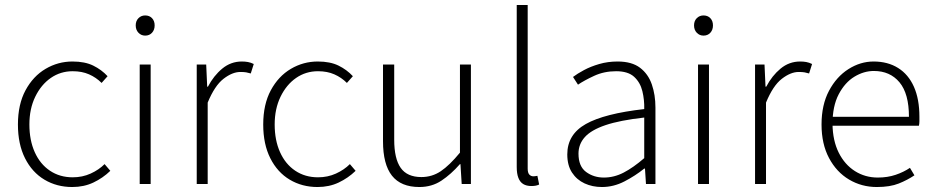

<svg xmlns="http://www.w3.org/2000/svg" viewBox="-20 -739 3750 771"><path d="M270 12Q208 12 158.5 -17.5Q109 -47 80.5 -103.5Q52 -160 52 -239Q52 -320 82.5 -376.5Q113 -433 163 -462.5Q213 -492 271 -492Q321 -492 354.5 -475.5Q388 -459 412 -433L388 -406Q366 -428 337.5 -440.5Q309 -453 272 -453Q223 -453 184 -426Q145 -399 121.5 -350.5Q98 -302 98 -239Q98 -176 119.5 -128Q141 -80 180.5 -53.5Q220 -27 272 -27Q311 -27 344 -42Q377 -57 400 -80L423 -53Q393 -24 355 -6Q317 12 270 12Z M541 0V-480H585V0ZM563 -596Q547 -596 536 -607.5Q525 -619 525 -637Q525 -655 536 -666Q547 -677 563 -677Q580 -677 590.5 -666Q601 -655 601 -637Q601 -619 590.5 -607.5Q580 -596 563 -596Z M770 0V-480H808L812 -391H815Q838 -435 872.5 -463.5Q907 -492 951 -492Q964 -492 975.5 -490Q987 -488 999 -482L987 -444Q977 -447 968.5 -448.5Q960 -450 945 -450Q913 -450 877.5 -422.5Q842 -395 814 -327V0Z M1255 12Q1193 12 1143.5 -17.5Q1094 -47 1065.5 -103.5Q1037 -160 1037 -239Q1037 -320 1067.5 -376.5Q1098 -433 1148 -462.5Q1198 -492 1256 -492Q1306 -492 1339.5 -475.5Q1373 -459 1397 -433L1373 -406Q1351 -428 1322.5 -440.5Q1294 -453 1257 -453Q1208 -453 1169 -426Q1130 -399 1106.5 -350.5Q1083 -302 1083 -239Q1083 -176 1104.5 -128Q1126 -80 1165.5 -53.5Q1205 -27 1257 -27Q1296 -27 1329 -42Q1362 -57 1385 -80L1408 -53Q1378 -24 1340 -6Q1302 12 1255 12Z M1664 12Q1590 12 1554 -33.5Q1518 -79 1518 -172V-480H1563V-178Q1563 -102 1589 -65Q1615 -28 1672 -28Q1715 -28 1750 -51.5Q1785 -75 1827 -126V-480H1871V0H1834L1829 -80H1827Q1791 -39 1752.5 -13.5Q1714 12 1664 12Z M2114 8Q2094 8 2081 0Q2068 -8 2061.5 -25Q2055 -42 2055 -68V-719H2099V-62Q2099 -45 2105.5 -38Q2112 -31 2122 -31Q2125 -31 2128.5 -31.5Q2132 -32 2138 -33L2145 2Q2139 5 2131.5 6.5Q2124 8 2114 8Z M2397 12Q2359 12 2327.5 -2.5Q2296 -17 2277 -46Q2258 -75 2258 -119Q2258 -199 2332.5 -241Q2407 -283 2567 -301Q2568 -338 2559.5 -373Q2551 -408 2526.5 -430.5Q2502 -453 2454 -453Q2406 -453 2366 -434.5Q2326 -416 2301 -399L2281 -430Q2298 -443 2325 -457.5Q2352 -472 2386.5 -482Q2421 -492 2460 -492Q2517 -492 2550 -467Q2583 -442 2597.5 -400Q2612 -358 2612 -307V0H2574L2570 -62H2567Q2531 -33 2487.5 -10.5Q2444 12 2397 12ZM2405 -26Q2446 -26 2484.5 -46Q2523 -66 2567 -104V-267Q2469 -256 2411.5 -236.5Q2354 -217 2328.5 -188.5Q2303 -160 2303 -122Q2303 -71 2333.5 -48.5Q2364 -26 2405 -26Z M2783 0V-480H2827V0ZM2805 -596Q2789 -596 2778 -607.5Q2767 -619 2767 -637Q2767 -655 2778 -666Q2789 -677 2805 -677Q2822 -677 2832.5 -666Q2843 -655 2843 -637Q2843 -619 2832.5 -607.5Q2822 -596 2805 -596Z M3012 0V-480H3050L3054 -391H3057Q3080 -435 3114.5 -463.5Q3149 -492 3193 -492Q3206 -492 3217.5 -490Q3229 -488 3241 -482L3229 -444Q3219 -447 3210.5 -448.5Q3202 -450 3187 -450Q3155 -450 3119.5 -422.5Q3084 -395 3056 -327V0Z M3501 12Q3440 12 3389.5 -18Q3339 -48 3309 -104.5Q3279 -161 3279 -239Q3279 -318 3309 -374.5Q3339 -431 3387 -461.5Q3435 -492 3488 -492Q3545 -492 3586.5 -466Q3628 -440 3650 -390.5Q3672 -341 3672 -270Q3672 -261 3672 -252Q3672 -243 3670 -234H3307V-270H3630Q3630 -363 3592 -408.5Q3554 -454 3489 -454Q3449 -454 3411 -431Q3373 -408 3348 -360.5Q3323 -313 3323 -241Q3324 -174 3348 -126Q3372 -78 3413 -52Q3454 -26 3505 -26Q3544 -26 3576.5 -37Q3609 -48 3634 -65L3652 -35Q3624 -16 3589 -2Q3554 12 3501 12Z"/></svg>

Font: Mada Light
Style: Regular
Weight: 300
Designer: Khaled Hosny
Version: Version 1.5